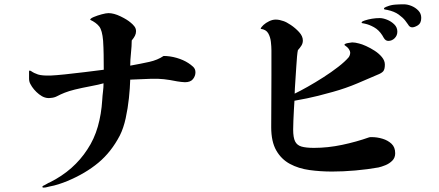

<svg xmlns="http://www.w3.org/2000/svg" viewBox="-20 -827 2040 892"><path d="M888 -491Q888 -474 876.5 -459.5Q865 -445 839 -445Q835 -445 821 -446.5Q807 -448 803 -449Q769 -456 741.5 -459Q714 -462 683 -461L585 -457Q584 -419 579 -371.5Q574 -324 564 -278Q554 -232 537 -198Q497 -121 437 -71Q377 -21 293 14Q274 22 252 29Q230 36 212 39Q207 40 199.5 42Q192 44 191 44Q185 44 181 44.5Q177 45 177 40Q177 37 189 32Q195 29 200.5 25.5Q206 22 210 21Q268 -8 311.5 -46.5Q355 -85 386 -133Q418 -181 434.5 -239Q451 -297 455 -363Q456 -382 458.5 -401.5Q461 -421 461 -440Q441 -434 401 -426.5Q361 -419 328 -411Q300 -404 281 -396.5Q262 -389 245 -380Q232 -373 215 -372Q188 -368 161.5 -389Q135 -410 121 -437Q115 -448 115 -462Q115 -476 115 -495Q115 -502 124 -497Q138 -487 156.5 -481Q175 -475 215 -476Q239 -477 282 -481.5Q325 -486 374 -492Q423 -498 462 -503Q462 -505 462 -506.5Q462 -508 462 -509Q462 -541 461.5 -573.5Q461 -606 459 -638Q455 -686 441 -704Q427 -722 399 -735Q399 -741 415.5 -748Q432 -755 452.5 -760.5Q473 -766 484 -766Q509 -766 540 -751Q571 -736 587 -722Q596 -715 604 -705Q612 -695 612 -682Q612 -671 607 -661Q602 -651 592 -639Q592 -614 588.5 -581Q585 -548 585 -522Q635 -531 673.5 -539.5Q712 -548 740 -567Q770 -567 801 -558Q832 -549 855 -534Q866 -527 877 -517Q888 -507 888 -491Z M1816 -115Q1816 -94 1802.5 -80.5Q1789 -67 1770.5 -59.5Q1752 -52 1738 -49Q1688 -40 1631 -35Q1574 -30 1523 -30Q1468 -30 1417.5 -37Q1367 -44 1327 -65.5Q1287 -87 1263.5 -128Q1240 -169 1240 -236Q1240 -289 1240.5 -351.5Q1241 -414 1241 -476.5Q1241 -539 1241 -593Q1241 -610 1238.5 -632.5Q1236 -655 1226 -672.5Q1216 -690 1191 -693Q1193 -701 1204 -711Q1215 -721 1230.5 -728.5Q1246 -736 1261 -736Q1270 -736 1279.5 -734Q1289 -732 1297 -729Q1310 -725 1331 -711Q1352 -697 1369.5 -678Q1387 -659 1387 -639Q1387 -626 1380.5 -615.5Q1374 -605 1364 -594Q1362 -586 1360 -565Q1358 -544 1356.5 -517Q1355 -490 1353 -463.5Q1351 -437 1350 -417Q1349 -397 1349 -392Q1374 -404 1409.5 -424Q1445 -444 1482.5 -468Q1520 -492 1551.5 -516.5Q1583 -541 1600 -561Q1607 -571 1607 -583Q1607 -589 1601 -598.5Q1595 -608 1580 -618Q1580 -624 1596 -627Q1612 -630 1616 -630Q1630 -630 1648 -625Q1661 -622 1681 -613Q1701 -604 1721 -591Q1741 -578 1754.5 -561.5Q1768 -545 1768 -527Q1768 -505 1760.5 -496Q1753 -487 1732 -479Q1695 -463 1641 -440Q1587 -417 1526 -400Q1486 -389 1458.5 -382Q1431 -375 1406 -370Q1381 -365 1348 -359Q1347 -344 1345.5 -318Q1344 -292 1343 -266Q1342 -240 1342 -225Q1342 -188 1351 -170Q1360 -152 1381 -146Q1402 -140 1439 -140Q1503 -140 1569.5 -154Q1636 -168 1695 -189Q1698 -190 1707 -190Q1732 -190 1757 -182.5Q1782 -175 1799 -159Q1816 -143 1816 -115ZM1826 -680Q1826 -662 1813.5 -649.5Q1801 -637 1784 -637Q1771 -637 1763 -651Q1762 -653 1760 -656Q1758 -659 1756 -663Q1740 -688 1717.5 -700.5Q1695 -713 1675 -717Q1673 -718 1670.5 -718Q1668 -718 1665 -719Q1660 -719 1660 -722Q1660 -725 1665 -728Q1669 -730 1675 -732Q1690 -737 1708 -740Q1726 -743 1744 -743Q1759 -743 1778 -735.5Q1797 -728 1811.5 -714Q1826 -700 1826 -680ZM1937 -744Q1937 -719 1921.5 -709.5Q1906 -700 1895 -700Q1883 -700 1876 -713Q1873 -718 1862.5 -731.5Q1852 -745 1832 -759.5Q1812 -774 1779 -781Q1776 -782 1773 -782Q1770 -782 1768 -783Q1764 -783 1764 -788Q1764 -790 1765.5 -790.5Q1767 -791 1768 -792Q1771 -794 1773.5 -795Q1776 -796 1779 -797Q1796 -804 1815.5 -805.5Q1835 -807 1856 -807Q1873 -807 1891.5 -799.5Q1910 -792 1923.5 -778Q1937 -764 1937 -744Z"/></svg>

Font: Kaisei Tokumin
Style: Bold
Weight: 700
Designer: Font-Kai, 金井和夫
Foundry: KAZUO KANAI
Version: Version 5.003